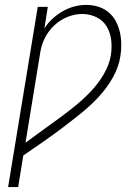

<svg xmlns="http://www.w3.org/2000/svg" viewBox="-20 -763 540 783"><path d="M13 0 134 -735H175L161 -647Q174 -668 193.5 -686Q213 -704 235.5 -717Q258 -730 282.5 -736.5Q307 -743 331 -743Q356 -743 379.5 -736Q403 -729 421.5 -714Q440 -699 451.5 -678Q463 -657 468.5 -633.5Q474 -610 474.5 -584.5Q475 -559 471 -534Q464 -489 440 -446.5Q416 -404 382.5 -368Q349 -332 310.5 -301Q272 -270 233.5 -241Q195 -212 155 -184Q115 -156 75 -129L54 0ZM84 -181Q118 -206 152.5 -231Q187 -256 222 -281.5Q257 -307 290 -334Q323 -361 352.5 -392.5Q382 -424 403.5 -461Q425 -498 432 -537Q437 -569 433.5 -599.5Q430 -630 415 -655Q400 -680 373 -693Q346 -706 315 -706Q286 -706 256.5 -694.5Q227 -683 203 -661Q179 -639 164.5 -611Q150 -583 145 -554Z"/></svg>

Font: Iosevka SS18 Extralight
Style: Italic
Weight: 200
Italic angle: -9°
Monospace: yes
Designer: Belleve Invis
Foundry: Belleve Invis
Version: Version 25.1.1; ttfautohint (v1.8.4)